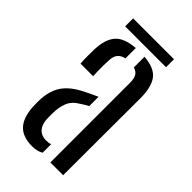

<svg xmlns="http://www.w3.org/2000/svg" viewBox="-217 -752 824 824"><g transform="rotate(45 195.0 -340.5)"><path d="M37 -111.5Q36.5 -124 36.2 -136.2Q36 -148.5 36.5 -161.5Q38.5 -197.5 49.8 -225.8Q61 -254 86 -277.5Q111 -301 154.5 -321.5Q166.5 -327.5 179.2 -333.5Q192 -339.5 205.5 -345.5V-289Q197.5 -285 188.8 -279.8Q180 -274.5 170.5 -268Q138 -249 127.2 -220.5Q116.5 -192 116 -160.5Q116 -147 116 -136.8Q116 -126.5 116.5 -116.5Q119 -87 135 -70.2Q151 -53.5 179 -53.5Q194 -53.5 205.5 -58V-6Q185 6.5 153.5 6.5Q98 6.5 69.8 -22.5Q41.5 -51.5 37 -111.5ZM50 -391.5Q48.5 -413 48.5 -435.5Q48.5 -458 49 -478.5Q51.5 -539.5 78.2 -570.5Q105 -601.5 170.5 -606.5V-543.5Q150.5 -539.5 139 -526.8Q127.5 -514 126.5 -489Q125.5 -474.5 125.2 -455.2Q125 -436 125.5 -418.5Q126 -401 126.5 -391.5ZM258.5 0V-483.5Q258.5 -508.5 250.5 -522.5Q242.5 -536.5 223.5 -541.5V-606.5Q288 -601.5 312.5 -568.2Q337 -535 337 -468L336 0ZM72.5 -688.5H320.5V-640H72.5Z"/></g></svg>

Font: Big Shoulders Stencil Text Thin
Style: Regular
Weight: 400
Version: Version 2.001